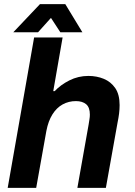

<svg xmlns="http://www.w3.org/2000/svg" viewBox="-20 -903 651 923"><path d="M17 0 144 -723H281L236 -465H243Q271 -495 313.5 -516.5Q356 -538 405 -538Q445 -538 479 -524Q513 -510 534 -479.5Q555 -449 555 -398Q555 -378 552.5 -357.5Q550 -337 545 -313L489 0H352L406 -304Q408 -318 410 -329.5Q412 -341 412 -352Q412 -387 394 -402Q376 -417 345 -417Q310 -417 281 -401Q252 -385 232 -353Q212 -321 203 -274L154 0ZM44 -748 172 -883H294L376 -748H270L225 -817L163 -748Z"/></svg>

Font: Archivo VF Beta
Style: Italic
Weight: 400
Italic angle: -10°
Designer: Hector Gatti
Foundry: Omnibus-Type
Version: Version 1.002